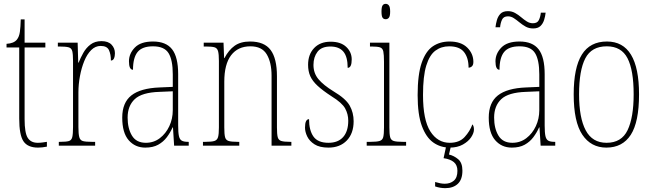

<svg xmlns="http://www.w3.org/2000/svg" viewBox="-20 -758 3398 999"><path d="M178 10Q124 10 102 -23Q80 -56 80 -141V-511H14V-530Q52 -532 68 -552Q80 -567 83.5 -592.5Q87 -618 88 -657H108V-536H216V-511H108V-138Q108 -66 124.5 -40.5Q141 -15 176 -15Q189 -15 199.5 -16.5Q210 -18 224 -20V5Q199 10 178 10Z M286 0V-20H293Q324 -20 338 -24Q352 -28 356 -44.5Q360 -61 360 -97V-441Q360 -476 356 -492Q352 -508 336.5 -512Q321 -516 288 -516H281V-536H384L387 -432H389Q399 -457 413.5 -483Q428 -509 451 -526.5Q474 -544 508 -544Q543 -544 560.5 -525.5Q578 -507 578 -481Q578 -465 573 -454Q568 -443 557 -443Q557 -475 547 -497Q537 -519 504 -519Q476 -519 454.5 -497.5Q433 -476 418.5 -440.5Q404 -405 396 -362Q388 -319 388 -277V-97Q388 -61 392.5 -44.5Q397 -28 411.5 -24Q426 -20 457 -20H475V0Z M736 10Q683 10 649.5 -28.5Q616 -67 616 -146Q616 -224 663.5 -261.5Q711 -299 810 -303L879 -306V-371Q879 -446 857 -481.5Q835 -517 776 -517Q720 -517 696 -487.5Q672 -458 672 -395Q651 -395 651 -439Q651 -479 681.5 -510.5Q712 -542 776 -542Q844 -542 875.5 -501.5Q907 -461 907 -372V-105Q907 -68 911 -50Q915 -32 926 -26Q937 -20 958 -20H962V0H886L880 -95H878Q866 -68 848 -44Q830 -20 803 -5Q776 10 736 10ZM739 -15Q780 -15 811.5 -39Q843 -63 861 -101.5Q879 -140 879 -185V-283L809 -280Q718 -277 681 -242Q644 -207 644 -146Q644 -90 666.5 -52.5Q689 -15 739 -15Z M1036 0V-20H1049Q1081 -20 1095.5 -24.5Q1110 -29 1114.5 -44.5Q1119 -60 1119 -95V-441Q1119 -476 1114.5 -492Q1110 -508 1096 -512Q1082 -516 1052 -516H1040V-536H1143L1146 -456H1148Q1170 -498 1201 -520Q1232 -542 1281 -542Q1355 -542 1388 -498Q1421 -454 1421 -361V-95Q1421 -60 1425 -44.5Q1429 -29 1443.5 -24.5Q1458 -20 1489 -20H1496V0H1393V-364Q1393 -433 1368 -475Q1343 -517 1283 -517Q1218 -517 1182.5 -470.5Q1147 -424 1147 -333V-95Q1147 -60 1151 -44.5Q1155 -29 1169.5 -24.5Q1184 -20 1216 -20H1225V0Z M1689 10Q1643 10 1616.5 -7Q1590 -24 1578.5 -48Q1567 -72 1567 -94Q1567 -138 1588 -138Q1588 -80 1611 -47.5Q1634 -15 1689 -15Q1739 -15 1765.5 -45Q1792 -75 1792 -130Q1792 -164 1776 -193.5Q1760 -223 1705 -257Q1659 -287 1632.5 -311.5Q1606 -336 1594.5 -361.5Q1583 -387 1583 -421Q1583 -475 1614.5 -508Q1646 -541 1700 -541Q1753 -541 1781.5 -514Q1810 -487 1810 -449Q1810 -405 1789 -405Q1789 -463 1766.5 -489.5Q1744 -516 1699 -516Q1653 -516 1632 -488.5Q1611 -461 1611 -420Q1611 -377 1637 -346Q1663 -315 1715 -283Q1779 -245 1799.5 -208.5Q1820 -172 1820 -127Q1820 -64 1784.5 -27Q1749 10 1689 10Z M1987 -658Q1976 -658 1970.5 -666Q1965 -674 1965 -698Q1965 -721 1970.5 -729.5Q1976 -738 1987 -738Q1997 -738 2003.5 -729.5Q2010 -721 2010 -698Q2010 -674 2003.5 -666Q1997 -658 1987 -658ZM1888 0V-20H1908Q1940 -20 1955 -24.5Q1970 -29 1974 -44.5Q1978 -60 1978 -95V-437Q1978 -473 1974.5 -490Q1971 -507 1957.5 -511.5Q1944 -516 1914 -516H1905V-536H2006V-95Q2006 -60 2010 -44.5Q2014 -29 2028.5 -24.5Q2043 -20 2075 -20H2093V0Z M2320 10Q2272 10 2234.5 -16.5Q2197 -43 2175 -102.5Q2153 -162 2153 -263Q2153 -370 2174 -431Q2195 -492 2232 -517Q2269 -542 2319 -542Q2379 -542 2411 -510.5Q2443 -479 2443 -436Q2443 -420 2435.5 -413Q2428 -406 2418 -406Q2418 -457 2394.5 -487Q2371 -517 2317 -517Q2276 -517 2245.5 -494.5Q2215 -472 2198 -417Q2181 -362 2181 -264Q2181 -134 2219 -74.5Q2257 -15 2320 -15Q2370 -15 2397.5 -45Q2425 -75 2438 -111Q2446 -102 2446 -84Q2446 -66 2431.5 -44Q2417 -22 2388.5 -6Q2360 10 2320 10ZM2297 221Q2270 221 2244 212V189Q2258 193 2270 195.5Q2282 198 2294 198Q2323 198 2341.5 182Q2360 166 2360 131Q2360 101 2341.5 85.5Q2323 70 2288 65L2304 -9H2329L2316 46Q2342 52 2364 70.5Q2386 89 2386 130Q2386 176 2362 198.5Q2338 221 2297 221Z M2643 10Q2590 10 2556.5 -28.5Q2523 -67 2523 -146Q2523 -224 2570.5 -261.5Q2618 -299 2717 -303L2786 -306V-371Q2786 -446 2764 -481.5Q2742 -517 2683 -517Q2627 -517 2603 -487.5Q2579 -458 2579 -395Q2558 -395 2558 -439Q2558 -479 2588.5 -510.5Q2619 -542 2683 -542Q2751 -542 2782.5 -501.5Q2814 -461 2814 -372V-105Q2814 -68 2818 -50Q2822 -32 2833 -26Q2844 -20 2865 -20H2869V0H2793L2787 -95H2785Q2773 -68 2755 -44Q2737 -20 2710 -5Q2683 10 2643 10ZM2646 -15Q2687 -15 2718.5 -39Q2750 -63 2768 -101.5Q2786 -140 2786 -185V-283L2716 -280Q2625 -277 2588 -242Q2551 -207 2551 -146Q2551 -90 2573.5 -52.5Q2596 -15 2646 -15ZM2754 -610Q2732 -610 2715 -619.5Q2698 -629 2683 -641.5Q2668 -654 2653.5 -663.5Q2639 -673 2623 -673Q2600 -673 2592 -655.5Q2584 -638 2582 -616H2558Q2560 -634 2565.5 -653.5Q2571 -673 2584 -686.5Q2597 -700 2623 -700Q2643 -700 2660 -690.5Q2677 -681 2691.5 -668.5Q2706 -656 2721 -646.5Q2736 -637 2753 -637Q2776 -637 2784 -654Q2792 -671 2794 -692H2819Q2817 -673 2811 -654Q2805 -635 2792 -622.5Q2779 -610 2754 -610Z M3135 10Q3055 10 3010 -57Q2965 -124 2965 -267Q2965 -406 3007.5 -474Q3050 -542 3138 -542Q3305 -542 3305 -267Q3305 -123 3262 -56.5Q3219 10 3135 10ZM3136 -15Q3214 -15 3245.5 -81Q3277 -147 3277 -267Q3277 -393 3245 -455Q3213 -517 3137 -517Q3058 -517 3025.5 -454.5Q2993 -392 2993 -267Q2993 -145 3027.5 -80Q3062 -15 3136 -15Z"/></svg>

Font: Noto Serif Lao Condensed Thin
Style: Regular
Weight: 100
Width: 3
Designer: Monotype Design Team
Foundry: Monotype Imaging Inc.
Version: Version 2.003; ttfautohint (v1.8.4.7-5d5b)